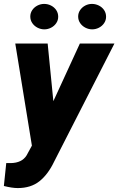

<svg xmlns="http://www.w3.org/2000/svg" viewBox="-38 -752 608 987"><path d="M189 -731.9Q207.5 -731.9 224.1 -723.6Q240.7 -715.3 251 -700.2Q261.2 -685.1 261.2 -666Q261.2 -647.9 251.2 -633.1Q241.2 -618.2 224.6 -609.6Q208 -601.1 189.9 -601.1Q171.9 -601.1 155 -609.6Q138.2 -618.2 127.9 -633.3Q117.7 -648.4 117.7 -667Q117.7 -685.1 127.7 -700Q137.7 -714.8 154.3 -723.4Q170.9 -731.9 189 -731.9ZM434.6 -731.9Q453.1 -731.9 470 -723.6Q486.8 -715.3 497.1 -700.2Q507.3 -685.1 507.3 -666Q507.3 -647.9 497.3 -633.1Q487.3 -618.2 470.7 -609.6Q454.1 -601.1 436 -601.1Q418 -601.1 401.1 -609.6Q384.3 -618.2 374 -633.3Q363.8 -648.4 363.8 -667Q363.8 -685.1 373.8 -700Q383.8 -714.8 400.1 -723.4Q416.5 -731.9 434.6 -731.9ZM240.2 79.1Q209 144.5 164.8 179.7Q120.6 214.8 53.2 214.8Q24.4 214.8 -18.1 204.1L-5.9 86.4H17.1Q74.7 85.4 98.6 46.9L126 -3.4L40.5 -528.3H207L236.3 -231.9L372.6 -528.3H550.3Z"/></svg>

Font: Mardoto Black
Style: Italic
Weight: 900
Italic angle: -12°
Designer: Christian Robertson, Vahan Hovhannisyan
Foundry: Google
Version: Version 1.000